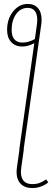

<svg xmlns="http://www.w3.org/2000/svg" viewBox="-20 -757 281 974"><path d="M225 168Q210 181 188.5 189Q167 197 144 197Q106 197 85 175.5Q64 154 64 114Q64 107 66 91L79 0H78L154 -538Q123 -521 92 -521Q58 -521 37 -543.5Q16 -566 16 -605Q16 -661 46.5 -699Q77 -737 121 -737Q154 -737 172.5 -716Q191 -695 191 -658Q191 -645 190 -638L100 0H101L88 92Q86 108 86 114Q86 177 144 177Q165 177 181 171Q197 165 214 153ZM157 -559 168 -638Q169 -645 169 -657Q169 -685 157 -701Q145 -717 120 -717Q84 -717 61.5 -685Q39 -653 39 -605Q39 -573 53.5 -557Q68 -541 94 -541Q125 -541 157 -559Z"/></svg>

Font: Fira Sans Condensed Thin
Style: Italic
Weight: 250
Width: 3
Italic angle: -8°
Designer: Carrois Corporate & Edenspiekermann AG
Foundry: Carrois Corporate GbR & Edenspiekermann AG
Version: Version 4.203